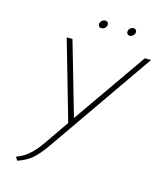

<svg xmlns="http://www.w3.org/2000/svg" viewBox="-124 -932 874 1033"><g transform="rotate(15 313.0 -415.5)"><path d="M333 -841Q324 -841 316 -834.5Q308 -828 306 -818Q304 -809 309 -802.5Q314 -796 323 -796Q333 -796 341 -802.5Q349 -809 351 -818Q353 -828 348 -834.5Q343 -841 333 -841ZM491 -841Q482 -841 474 -834.5Q466 -828 464 -818Q462 -809 467 -802.5Q472 -796 481 -796Q490 -796 498 -802.5Q506 -809 508 -818Q510 -828 505 -834.5Q500 -841 491 -841ZM591 -700 306 -291 188 -700H156L283 -257L187 -118Q175 -101 158 -80.5Q141 -60 117 -41Q93 -22 58 -9L71 10Q96 1 115.5 -9.5Q135 -20 151 -34Q167 -48 183 -67Q199 -86 217 -111L626 -700Z"/></g></svg>

Font: Advent Pro ExtraLight
Style: Italic
Weight: 250
Italic angle: -12°
Version: Version 3.000